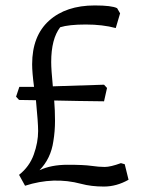

<svg xmlns="http://www.w3.org/2000/svg" viewBox="-20 -678 522 705"><path d="M452 -18Q408 7 361.5 7Q315 7 278 -3Q177 -30 72 4L50 -36Q88 -66 104 -110.5Q120 -155 120 -197Q120 -227 112 -310Q81 -311 50 -311L39 -323L51 -359H105Q98 -412 98 -442Q98 -546 160 -602Q222 -658 328 -658Q390 -658 410 -648L421 -629L405 -575Q357 -588 295 -588Q233 -588 201 -578Q168 -535 168 -450Q168 -423 174 -361L362 -367L373 -355L362 -306Q265 -307 179 -309Q182 -273 182 -234.5Q182 -196 176 -160Q167 -96 125 -53Q168 -73 228 -73Q288 -73 315.5 -69Q343 -65 364.5 -65Q386 -65 424 -79L438 -75Z"/></svg>

Font: Fenix
Style: Regular
Weight: 400
Designer: Fernando Diaz
Foundry: Fernando Diaz
Version: 004.301